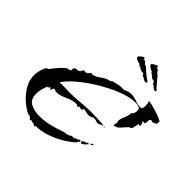

<svg xmlns="http://www.w3.org/2000/svg" viewBox="-173 -811 1009 1009"><g transform="rotate(45 331.5 -306.0)"><path d="M213 36 203 29 194 28 185 24 172 28Q164 11 146 13Q115 -3 87 -28.5Q59 -54 41 -86.5Q23 -119 23 -156Q23 -164 26.5 -181.5Q30 -199 36.5 -214Q43 -229 53 -229Q61 -238 75.5 -256.5Q90 -275 106 -290Q122 -305 134 -305Q144 -305 143.5 -312.5Q143 -320 146 -327Q149 -334 167 -334Q175 -334 180.5 -340Q186 -346 187 -353L195 -358L199 -355Q209 -355 216.5 -361.5Q224 -368 228 -376L238 -372Q262 -378 283 -394.5Q304 -411 329 -415L337 -422Q355 -427 373 -431Q391 -435 410 -433Q421 -437 431.5 -441Q442 -445 454 -445Q476 -445 496.5 -437Q517 -429 539 -429Q548 -429 550 -437Q552 -445 552 -451Q552 -459 551.5 -466.5Q551 -474 546 -481L551 -484Q557 -484 574 -480Q591 -476 611 -469.5Q631 -463 646 -456.5Q661 -450 663 -445L659 -427L636 -418L627 -422Q618 -420 617.5 -410.5Q617 -401 616.5 -393Q616 -385 608 -385Q607 -385 604.5 -385.5Q602 -386 599 -387L598 -385L607 -369L605 -365L607 -360L605 -357L596 -361L592 -359L593 -354Q590 -349 589 -339.5Q588 -330 584.5 -322.5Q581 -315 572 -315Q558 -302 542.5 -283Q527 -264 505 -262V-263L509 -288L505 -295Q507 -314 516 -333.5Q525 -353 526 -373L536 -384Q536 -387 538 -392.5Q540 -398 540 -400Q540 -405 539 -409.5Q538 -414 537 -418Q531 -425 521 -427Q511 -429 501 -429Q471 -429 431 -416Q391 -403 348 -381Q305 -359 265 -332Q225 -305 193.5 -276.5Q162 -248 145 -222Q165 -223 184.5 -222Q204 -221 223 -221Q260 -221 296.5 -225Q333 -229 370 -229Q415 -229 461 -226L467 -221L454 -217Q450 -215 446 -213Q442 -211 438 -211Q431 -211 424 -214Q417 -217 410 -217Q400 -217 392.5 -212Q385 -207 375 -207Q366 -207 357 -209.5Q348 -212 338 -213L330 -209L331 -203L328 -201L311 -205L298 -197L293 -204H287Q266 -204 247 -196.5Q228 -189 209 -181Q190 -173 169 -173H166L153 -178Q146 -178 143 -171Q140 -164 140 -158L129 -170L121 -159L115 -160Q109 -144 104.5 -127Q100 -110 100 -93Q100 -51 128 -36Q156 -21 193 -21Q233 -21 272 -30.5Q311 -40 348 -54Q358 -54 367 -56.5Q376 -59 383 -63V-65Q390 -69 402 -69L407 -66L410 -69V-73L424 -76L437 -86L444 -73L438 -76L433 -66L434 -64Q409 -40 371.5 -18Q334 4 293.5 17Q253 30 217 29L218 32ZM475 -219 473 -220 474 -224 482 -220ZM493 -105 489 -109V-111Q497 -116 507 -117Q501 -110 493 -105ZM451 -75 446 -79Q446 -85 449.5 -89Q453 -93 459 -91L455 -93Q468 -95 475 -102H485L467 -82V-81L463 -82L458 -76ZM524 -545Q517 -549 511 -555Q505 -561 497 -564Q496 -566 495 -570.5Q494 -575 490 -576Q489 -578 486.5 -577.5Q484 -577 480 -578L465 -587L464 -593Q461 -592 460 -593L452 -597Q449 -601 449.5 -602.5Q450 -604 444 -606L437 -609L429 -614L419 -622L418 -630V-633H420L422 -634Q422 -636 423.5 -636Q425 -636 426 -637L436 -643Q441 -645 444.5 -647Q448 -649 452 -645Q454 -644 452.5 -640Q451 -636 453 -635L459 -636Q462 -636 462 -634L463 -632L464 -633L475 -617Q476 -616 479 -616L482 -612L483 -613L492 -601Q496 -596 504.5 -586Q513 -576 515 -574Q520 -568 525 -562Q530 -556 537 -551Q538 -551 538 -549Q537 -547 533 -545Q529 -543 524 -545ZM459 -541Q451 -544 444 -549Q437 -554 429 -555Q428 -557 426 -561.5Q424 -566 420 -567Q419 -569 416.5 -567.5Q414 -566 410 -567L394 -573L391 -579Q388 -577 387 -577L379 -581Q375 -584 375.5 -585.5Q376 -587 369 -588L362 -590L353 -593L342 -599L340 -607L339 -610H341L343 -611Q343 -613 344.5 -614Q346 -615 346 -616L355 -623Q360 -626 363 -628.5Q366 -631 371 -627Q373 -627 372 -622.5Q371 -618 373 -619L379 -620Q382 -620 382 -618L383 -617L384 -618L398 -604Q399 -603 400 -603.5Q401 -604 402 -604L406 -601L407 -602L417 -592Q422 -587 432.5 -578.5Q443 -570 445 -568Q451 -564 457 -559.5Q463 -555 470 -550Q471 -550 471 -548Q472 -546 468 -543Q464 -540 459 -541Z"/></g></svg>

Font: Kolker Brush
Style: Regular
Weight: 400
Designer: Robert E. Leuschke
Foundry: Robert E. Leuschke
Version: Version 1.010; ttfautohint (v1.8.3)